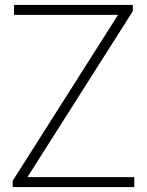

<svg xmlns="http://www.w3.org/2000/svg" viewBox="-20 -760 597 780"><path d="M91.5 -40.5H525.5V0H31.5V-25.5L459.5 -699.5H37V-740H519.5V-714.5Z"/></svg>

Font: Encode Sans ExtraLight
Style: Regular
Weight: 275
Designer: Multiple Designers
Foundry: Impallari Type
Version: Version 2.000